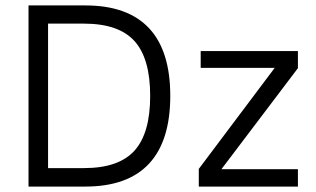

<svg xmlns="http://www.w3.org/2000/svg" viewBox="-20 -687 1162 707"><path d="M85 0V-667H294Q450 -667 528.5 -583.5Q607 -500 607 -334Q607 -168 528.5 -84Q450 0 294 0ZM157 -68H289Q417 -68 475 -132Q533 -196 533 -334Q533 -472 475 -536Q417 -600 289 -600H157ZM712 0V-65L1008 -459L1023 -437H719V-499H1077V-436L781 -45V-64H1077V0Z"/></svg>

Font: Maven Pro
Style: Regular
Weight: 400
Designer: Joe Prince
Foundry: Joe Prince
Version: Version 2.103